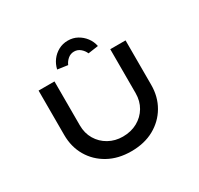

<svg xmlns="http://www.w3.org/2000/svg" viewBox="-185 -1135 1423 1371"><g transform="rotate(-30 526.5 -450.0)"><path d="M526 6Q419 6 338.5 -38.5Q258 -83 213 -160Q168 -237 168 -335V-701H299V-339Q299 -274 329 -223.5Q359 -173 411 -144Q463 -115 526 -115Q594 -115 646.5 -144Q699 -173 729 -223.5Q759 -274 759 -339V-701H885V-335Q885 -237 840 -160Q795 -83 715 -38.5Q635 6 526 6ZM442 -753 358 -765Q367 -805 390.5 -836.5Q414 -868 449 -887Q484 -906 526 -906Q569 -906 603.5 -887Q638 -868 662 -836.5Q686 -805 694 -765L610 -753Q599 -779 577 -797.5Q555 -816 526 -816Q497 -816 475 -797.5Q453 -779 442 -753Z"/></g></svg>

Font: Lexend Zetta Medium
Style: Regular
Weight: 500
Designer: Bonnie Shaver-Troup, Thomas Jockin
Foundry: Lexend
Version: Version 1.007